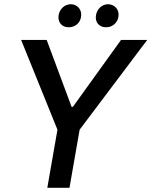

<svg xmlns="http://www.w3.org/2000/svg" viewBox="-20 -889 717 909"><path d="M204 0H309L357 -275L677 -700H553L325 -383H319L201 -700H80L252 -275ZM302 -760C333 -758 361 -779 364 -812C368 -842 348 -867 318 -869C287 -870 261 -847 257 -814C254 -784 272 -761 302 -760ZM479 -760C513 -758 538 -783 541 -812C545 -842 525 -867 494 -869C464 -870 438 -847 434 -814C430 -784 449 -761 479 -760Z"/></svg>

Font: Fixel Display 20240404 Medium
Style: Italic
Weight: 500
Italic angle: -10°
Designer: AlfaBravo + MacPaw
Foundry: Kyrylo Tkachov, Marchela Mozhyna, Serhii Makarenko, Maria Weinstein, Zakhar Kryvoshyya
Version: Version 1.211;Glyphs 3.2 (3225)